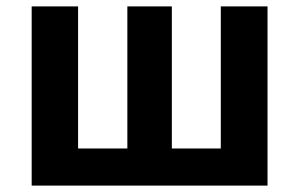

<svg xmlns="http://www.w3.org/2000/svg" viewBox="-20 -580 935 600"><path d="M79 0H816V-560H670V-116H517V-560H378V-116H224V-560H79Z"/></svg>

Font: Noto Sans JP
Style: Bold
Weight: 700
Designer: Ryoko NISHIZUKA  (kana, bopomofo & ideographs); Paul D. Hunt (Latin, Greek & Cyrillic); Sandoll Communications , Soo-you
Foundry: Adobe
Version: Version 2.002;hotconv 1.0.116;makeotfexe 2.5.65601